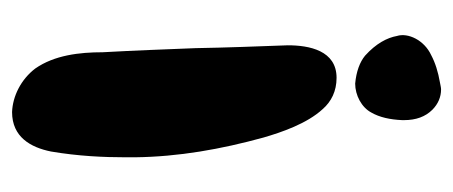

<svg xmlns="http://www.w3.org/2000/svg" viewBox="-240 -322 762 323"><g transform="rotate(90 141.5 -160.0)"><path d="M164.1 -505.9C154.3 -515.6 142.6 -520.5 129.9 -520.5C127 -520.5 123 -519.5 118.2 -518.6C100.6 -515.6 85 -510.7 72.3 -503.9C46.9 -492.2 34.2 -464.8 40 -446.3C43 -429.7 52.7 -411.1 73.2 -392.6C84 -383.8 99.6 -377.9 120.1 -376C139.6 -376 160.2 -386.7 168.9 -403.3C176.8 -417 180.7 -434.6 181.6 -455.1V-458C181.6 -478.5 175.8 -494.1 164.1 -505.9ZM55.7 -262.7C57.6 -210.9 59.6 -159.2 60.5 -107.4C62.5 -55.7 64.5 -3.9 67.4 48.8C67.4 87.9 72.3 129.9 94.7 162.1C113.3 186.5 141.6 200.2 168 201.2C210 201.2 227.5 169.9 234.4 135.7C242.2 89.8 244.1 46.9 244.1 10.7V-5.9C243.2 -79.1 230.5 -150.4 210.9 -221.7C202.1 -252 187.5 -294.9 163.1 -321.3C150.4 -335.9 132.8 -344.7 110.4 -344.7C64.5 -344.7 55.7 -298.8 55.7 -262.7Z"/></g></svg>

Font: Day Care
Style: Regular
Weight: 400
Designer: Noponies
Version: Version 1.000;PS 001.000;hotconv 1.0.88;makeotf.lib2.5.64775